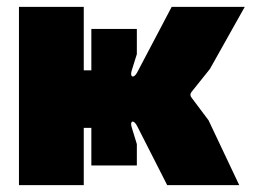

<svg xmlns="http://www.w3.org/2000/svg" viewBox="-20 -537 750 557"><path d="M35 0H223V-166H245V-57H377V-119L362 -168C356 -187 368 -191 378 -171L465 0H674L585 -188L537 -252C532 -258 530 -264 537 -272L589 -337L690 -517H478L378 -327C368 -308 356 -313 362 -332L377 -380V-453H245V-333H223V-517H35Z"/></svg>

Font: Finlandica Black
Style: Regular
Weight: 900
Designer: Niklas Ekholm, Juho Hiilivirta, Jaakko Suomalainen
Foundry: Helsinki Type Studio
Version: Version 2.000;Glyphs 3.2 (3202)